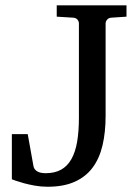

<svg xmlns="http://www.w3.org/2000/svg" viewBox="-20 -691 525 727"><path d="M400.9 -624Q390.6 -623 385.3 -616.2Q379.9 -609.4 379.9 -602.1V-252.9Q379.9 -190.4 368.2 -140.6Q356.4 -90.8 330.6 -56.2Q304.7 -21.5 262.7 -2.7Q220.7 16.1 160.2 16.1Q135.7 16.1 112.3 12Q88.9 7.8 70.3 2.7Q51.8 -2.4 39.3 -6.8Q26.9 -11.2 24.9 -12.2V-183.1H85L106.9 -61Q108.4 -53.7 113 -48.6Q117.7 -43.5 124 -40.5Q130.4 -37.6 137.9 -36.4Q145.5 -35.2 152.8 -35.2Q187 -35.2 210.9 -48.3Q234.9 -61.5 250 -87.9Q265.1 -114.3 272 -153.8Q278.8 -193.4 278.8 -246.1V-602.1Q278.8 -609.4 273.7 -616.2Q268.6 -623 257.8 -624L194.8 -627.9V-670.9H459V-627.9Z"/></svg>

Font: Charis SIL Viet
Style: Regular
Weight: 400
Foundry: SIL International
Version: Version 5.000